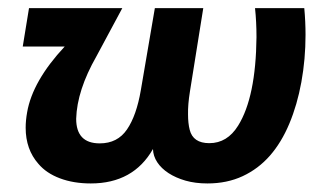

<svg xmlns="http://www.w3.org/2000/svg" viewBox="-20 -430 768 460"><path d="M477 9.5Q448 9.5 424.5 2.8Q401 -4 383.8 -15.2Q366.5 -26.5 356.8 -41.2Q347 -56 346.5 -73Q299.5 9.5 197.5 9.5Q156 9.5 123.5 -2.8Q91 -15 72 -37.5Q41.5 -72 41.5 -124Q41.5 -141.5 45 -161Q58 -236 135 -318.5H34.5L49.5 -410.5H273L211 -295Q164.5 -213.5 162.5 -145.5Q162.5 -86.5 219 -86.5Q261.5 -86.5 284.2 -119.8Q307 -153 317.5 -214.5L351 -410.5H467L435 -210.5Q430 -179.5 430.5 -156Q430.5 -134.5 434.5 -119Q442.5 -87 481.5 -87Q524.5 -87 550.5 -129Q593 -197 594.5 -341Q594.5 -378 591 -410.5H709Q712 -378.5 712 -346.5Q712 -288 702 -233.2Q692 -178.5 673.2 -133.8Q654.5 -89 626.8 -57.2Q599 -25.5 561.5 -8Q524 9.5 477 9.5Z"/></svg>

Font: Lucymar Sans SemiBold
Style: Italic
Weight: 600
Italic angle: -10°
Foundry: The League of Moveable Type (original font) / Main changes by Cristiano Sobral with portions from Mirco Monsees
Version: Version 2.00;August 30, 2020;FontCreator 13.0.0.2681 64-bit